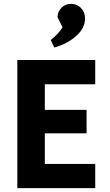

<svg xmlns="http://www.w3.org/2000/svg" viewBox="-20 -978 570 998"><path d="M70 -666H475V-540H213V-407H430V-285H213V-126H475V0H70ZM244 -770Q283 -801 305 -836L279 -889Q279 -916 299 -937Q319 -958 349 -958Q380 -958 401 -936.5Q422 -915 422 -882Q422 -831 375 -790Q328 -749 262 -731Z"/></svg>

Font: Secular One
Style: Regular
Weight: 400
Designer: Michal Sahar
Foundry: Hagilda
Version: Version 1.000